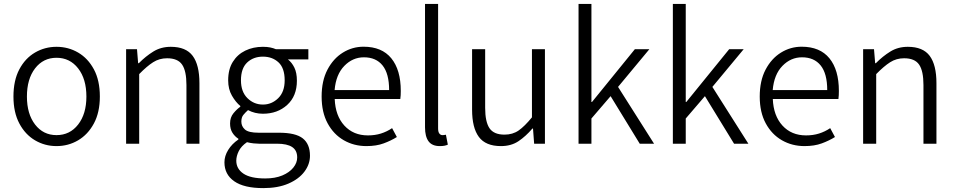

<svg xmlns="http://www.w3.org/2000/svg" viewBox="-20 -735 4890 982"><path d="M269 12.2Q209.5 12.2 159.2 -17.3Q108.9 -46.9 78.9 -103.5Q48.8 -160.2 48.8 -241.2Q48.8 -323.7 78.9 -380.4Q108.9 -437 159.2 -466.3Q209.5 -495.6 269 -495.6Q329.1 -495.6 379.4 -466.3Q429.7 -437 460.2 -380.4Q490.7 -323.7 490.7 -241.2Q490.7 -160.2 460.2 -103.5Q429.7 -46.9 379.4 -17.3Q329.1 12.2 269 12.2ZM269 -43.9Q337.4 -43.9 379.6 -98.1Q421.9 -152.3 421.9 -241.2Q421.9 -331.1 379.6 -385.3Q337.4 -439.5 269 -439.5Q201.2 -439.5 159.4 -385.3Q117.7 -331.1 117.7 -241.2Q117.7 -152.3 159.4 -98.1Q201.2 -43.9 269 -43.9Z M625 0V-483.4H680.7L686.5 -411.6H689.9Q725.1 -447.3 764.2 -471.4Q803.2 -495.6 853.5 -495.6Q931.2 -495.6 965.6 -449.2Q1000 -402.8 1000 -309.6V0H933.6V-300.3Q933.6 -372.1 911.4 -404.5Q889.2 -437 834.5 -437Q794.9 -437 763.2 -416.7Q731.4 -396.5 691.9 -356V0Z M1326.7 227.1Q1228 227.1 1178 192.1Q1127.9 157.2 1127.9 95.2Q1127.9 63 1147 32Q1166 1 1199.2 -21.5V-25.4Q1181.2 -36.6 1168.9 -55.9Q1156.7 -75.2 1156.7 -103.5Q1156.7 -134.8 1174.1 -155.8Q1191.4 -176.8 1209 -189V-192.9Q1185.5 -212.4 1166.3 -245.6Q1147 -278.8 1147 -324.2Q1147 -380.4 1170.7 -418.5Q1194.3 -456.5 1234.6 -476.1Q1274.9 -495.6 1324.7 -495.6Q1346.7 -495.6 1362.5 -492.2Q1378.4 -488.8 1391.1 -483.4H1557.1V-431.2H1452.6Q1472.7 -415.5 1485.6 -389.2Q1498.5 -362.8 1498.5 -322.3Q1498.5 -243.7 1449 -198.5Q1399.4 -153.3 1324.7 -153.3Q1283.2 -153.3 1248.5 -171.9Q1234.9 -159.7 1224.6 -147.2Q1214.4 -134.8 1214.4 -112.8Q1214.4 -88.9 1232.9 -72.5Q1251.5 -56.2 1302.7 -56.2H1406.7Q1492.2 -56.2 1528.8 -27.1Q1565.4 2 1565.4 61.5Q1565.4 105 1537.1 142.8Q1508.8 180.7 1455.3 203.9Q1401.9 227.1 1326.7 227.1ZM1336.4 177.7Q1387.2 177.7 1423.8 162.4Q1460.4 147 1480.2 122.3Q1500 97.7 1500 70.3Q1500 34.2 1474.4 17.1Q1448.7 0 1396.5 0H1304.7Q1293.5 0 1276.9 -1.7Q1260.3 -3.4 1243.2 -7.8Q1213.9 12.2 1201.2 37.8Q1188.5 63.5 1188.5 86.9Q1188.5 128.4 1225.1 153.1Q1261.7 177.7 1336.4 177.7ZM1324.7 -200.2Q1369.6 -200.2 1402.8 -232.7Q1436 -265.1 1436 -324.2Q1436 -386.7 1404.5 -416Q1373 -445.3 1324.7 -445.3Q1275.9 -445.3 1244.1 -415.3Q1212.4 -385.3 1212.4 -324.2Q1212.4 -265.6 1245.6 -232.9Q1278.8 -200.2 1324.7 -200.2Z M1854 12.2Q1790.5 12.2 1738.5 -17.6Q1686.5 -47.4 1655.8 -104Q1625 -160.6 1625 -241.2Q1625 -321.8 1654.8 -378.7Q1684.6 -435.5 1733.4 -465.8Q1782.2 -496.1 1839.4 -496.1Q1933.1 -496.1 1981.4 -436.8Q2029.8 -377.4 2029.8 -270Q2029.8 -258.8 2029.3 -248.3Q2028.8 -237.8 2027.3 -228.5H1691.9Q1695.3 -143.1 1741.2 -92.8Q1787.1 -42.5 1861.8 -42.5Q1897.9 -42.5 1928.2 -52Q1958.5 -61.5 1985.4 -79.6L2009.8 -34.2Q1980 -15.6 1942.4 -1.7Q1904.8 12.2 1854 12.2ZM1691.4 -274.4H1970.2Q1970.2 -358.4 1936.8 -400.1Q1903.3 -441.9 1841.3 -441.9Q1783.7 -441.9 1741 -397.9Q1698.2 -354 1691.4 -274.4Z M2229.5 12.2Q2189.9 12.2 2171.9 -12.2Q2153.8 -36.6 2153.8 -84V-714.8H2220.7V-78.1Q2220.7 -60.1 2227.1 -52Q2233.4 -43.9 2242.7 -43.9Q2246.1 -43.9 2249.8 -44.2Q2253.4 -44.4 2260.7 -45.9L2270.5 4.9Q2262.7 8.3 2253.2 10.3Q2243.7 12.2 2229.5 12.2Z M2542 12.2Q2463.9 12.2 2429.2 -34.7Q2394.5 -81.5 2394.5 -174.3V-483.4H2461.4V-183.6Q2461.4 -111.8 2483.6 -79.1Q2505.9 -46.4 2560.1 -46.4Q2602.1 -46.4 2632.6 -67.6Q2663.1 -88.9 2700.7 -134.8V-483.4H2767.1V0H2711.9L2706.1 -77.6H2703.1Q2668.9 -37.6 2631.6 -12.7Q2594.2 12.2 2542 12.2Z M2939 0V-714.8H3004.9V-213.4H3007.8L3227.1 -483.4H3301.3L3141.1 -290.5L3325.2 0H3252L3103 -243.2L3004.9 -128.9V0Z M3421.4 0V-714.8H3487.3V-213.4H3490.2L3709.5 -483.4H3783.7L3623.5 -290.5L3807.6 0H3734.4L3585.4 -243.2L3487.3 -128.9V0Z M4094.7 12.2Q4031.2 12.2 3979.2 -17.6Q3927.2 -47.4 3896.5 -104Q3865.7 -160.6 3865.7 -241.2Q3865.7 -321.8 3895.5 -378.7Q3925.3 -435.5 3974.1 -465.8Q4022.9 -496.1 4080.1 -496.1Q4173.8 -496.1 4222.2 -436.8Q4270.5 -377.4 4270.5 -270Q4270.5 -258.8 4270 -248.3Q4269.5 -237.8 4268.1 -228.5H3932.6Q3936 -143.1 3981.9 -92.8Q4027.8 -42.5 4102.5 -42.5Q4138.7 -42.5 4168.9 -52Q4199.2 -61.5 4226.1 -79.6L4250.5 -34.2Q4220.7 -15.6 4183.1 -1.7Q4145.5 12.2 4094.7 12.2ZM3932.1 -274.4H4210.9Q4210.9 -358.4 4177.5 -400.1Q4144 -441.9 4082 -441.9Q4024.4 -441.9 3981.7 -397.9Q3939 -354 3932.1 -274.4Z M4394.5 0V-483.4H4450.2L4456.1 -411.6H4459.5Q4494.6 -447.3 4533.7 -471.4Q4572.8 -495.6 4623 -495.6Q4700.7 -495.6 4735.1 -449.2Q4769.5 -402.8 4769.5 -309.6V0H4703.1V-300.3Q4703.1 -372.1 4680.9 -404.5Q4658.7 -437 4604 -437Q4564.5 -437 4532.7 -416.7Q4501 -396.5 4461.4 -356V0Z"/></svg>

Font: Varta Light Light
Style: Regular
Weight: 300
Version: Version 1.004